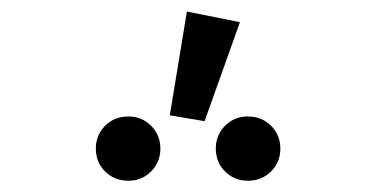

<svg xmlns="http://www.w3.org/2000/svg" viewBox="-20 -957 655 334"><path d="M305.1 -936.9 397.4 -918.5 335.9 -746.2 275.4 -756.4ZM203.6 -754.4Q226.7 -754.4 242.8 -738.2Q259 -722.1 259 -698.5Q259 -674.9 242.8 -658.7Q226.7 -642.6 203.6 -642.6Q179 -642.6 162.8 -658.7Q146.7 -674.9 146.7 -698.5Q146.7 -722.1 162.8 -738.2Q179 -754.4 203.6 -754.4ZM410.8 -754.4Q435.4 -754.4 451.5 -738.2Q467.7 -722.1 467.7 -698.5Q467.7 -674.9 451.5 -658.7Q435.4 -642.6 410.8 -642.6Q387.7 -642.6 371.5 -658.7Q355.4 -674.9 355.4 -698.5Q355.4 -722.1 371.5 -738.2Q387.7 -754.4 410.8 -754.4Z"/></svg>

Font: FiraCode Nerd Font Mono
Style: Regular
Weight: 400
Monospace: yes
Designer: Carrois Corporate, Edenspiekermann AG, Nikita Prokopov
Foundry: Carrois Corporate, Edenspiekermann AG, Nikita Prokopov
Version: Version 6.002;Nerd Fonts 3.4.0